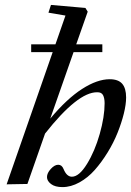

<svg xmlns="http://www.w3.org/2000/svg" viewBox="-20 -745 531 776"><path d="M6.8 0 192.9 -534.2H106V-565.9H204.1L244.6 -682.1L175.8 -693.8L186 -725.1L325.2 -712.9L334.5 -697.8L288.1 -565.9H393.6V-534.2H277.3L183.1 -265.6Q250.5 -346.2 311.8 -385.5Q373 -424.8 423.3 -424.8Q458 -424.8 473.9 -406.5Q489.7 -388.2 489.7 -351.1Q489.7 -323.2 480.5 -285.9Q471.2 -248.5 455.1 -208.3Q439 -168 414.8 -128.7Q390.6 -89.4 363 -58.1Q335.4 -26.9 301 -7.8Q266.6 11.2 232.4 11.2Q202.6 11.2 186.3 -1.2Q169.9 -13.7 169.9 -29.3Q169.9 -45.4 185.3 -62.3Q200.7 -79.1 215.3 -79.1Q230 -79.1 236.8 -62Q249.5 -30.8 270.5 -30.8Q299.8 -30.8 331.5 -82.3Q363.3 -133.8 383.1 -203.6Q402.8 -273.4 402.8 -327.6Q402.8 -348.1 396.5 -360.4Q390.1 -372.6 372.6 -372.1Q294.4 -373 162.1 -205.1L90.8 -1.5Z"/></svg>

Font: Elstob 18pt Medium
Style: Italic
Weight: 500
Italic angle: -20°
Designer: Peter S. Baker
Version: Version 1.015